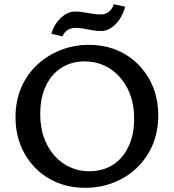

<svg xmlns="http://www.w3.org/2000/svg" viewBox="-20 -884 828 916"><path d="M387 12Q290 12 215 -31.5Q140 -75 97 -151.5Q54 -228 54 -325Q54 -403 81.5 -466.5Q109 -530 157.5 -575Q206 -620 269 -645Q332 -670 404 -670Q500 -670 574.5 -626.5Q649 -583 692 -507Q735 -431 735 -333Q735 -255 707.5 -191.5Q680 -128 632 -82.5Q584 -37 521 -12.5Q458 12 387 12ZM406 -67Q471 -67 519 -98Q567 -129 593.5 -185.5Q620 -242 620 -317Q620 -401 588 -462.5Q556 -524 503 -557.5Q450 -591 383 -591Q321 -591 273 -560.5Q225 -530 198.5 -473.5Q172 -417 172 -341Q172 -257 203.5 -195.5Q235 -134 288 -100.5Q341 -67 406 -67ZM278 -710 225 -723Q234 -754 252 -778Q270 -802 292 -815.5Q314 -829 339 -829Q357 -829 378 -825.5Q399 -822 421 -818.5Q443 -815 462 -815Q483 -815 499.5 -828Q516 -841 523 -864L577 -852Q563 -800 531 -768Q499 -736 462 -736Q441 -736 419.5 -740Q398 -744 378 -747.5Q358 -751 339 -751Q319 -751 302.5 -740.5Q286 -730 278 -710Z"/></svg>

Font: Ysabeau SC SemiBold
Style: Regular
Weight: 600
Designer: Christian Thalmann (Catharsis Fonts)
Version: Version 2.001;gftools[0.9.30]; featfreeze: smcp